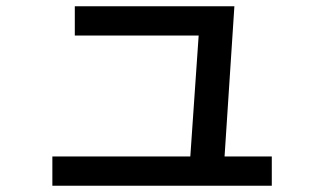

<svg xmlns="http://www.w3.org/2000/svg" viewBox="-20 -588 1040 616"><path d="M587 -34 620 -512 653 -474H220V-568H732L697 -33ZM148 8V-86H852V8Z"/></svg>

Font: M PLUS 1 Medium
Style: Regular
Weight: 500
Designer: Coji Morishita
Foundry: UNDERFOREST DESIGN
Version: Version 1.001